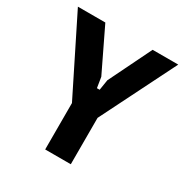

<svg xmlns="http://www.w3.org/2000/svg" viewBox="-180 -949 1061 1097"><g transform="rotate(30 350.0 -400.0)"><path d="M202 -800 337 -520 348 -451H366L377 -520L514 -800H683L436 -306V0H267V-306L21 -800Z"/></g></svg>

Font: Martian Mono
Style: Bold
Weight: 700
Designer: Roman Shamin
Foundry: Evil Martians
Version: Version 1.000